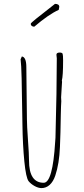

<svg xmlns="http://www.w3.org/2000/svg" viewBox="-20 -947 431 982"><path d="M155.3 -810.5Q229 -873.5 280.3 -896.5L283.2 -911.6Q283.2 -927.2 261.2 -927.2Q257.8 -923.8 224.1 -897.9Q186.5 -869.1 164.6 -851.1Q137.2 -829.1 137.2 -825.2Q137.2 -818.4 142.3 -814.5Q147.5 -810.5 155.3 -810.5ZM262.7 -48.8Q283.2 -109.4 286.6 -195.8Q289.6 -262.7 291 -360.8Q292 -410.6 293.5 -429.2Q293.5 -435.1 293 -439.5Q292.5 -443.8 292.5 -449.2Q292.5 -458.5 294.9 -488.8Q297.4 -519 297.4 -528.8Q297.4 -532.2 296.4 -535.2Q302.7 -559.1 302.7 -637.2Q302.7 -664.6 300.3 -671.9Q297.4 -678.2 285.6 -678.2Q268.6 -678.2 268.6 -667L269.5 -658.2L270.5 -648.9Q270.5 -486.8 263.7 -242.2L262.2 -221.7Q249.5 -12.2 203.6 -12.2Q128.4 -12.2 128.4 -126Q128.4 -157.7 123 -231.9Q117.7 -306.2 117.7 -337.9L114.7 -603Q114.7 -655.3 91.8 -658.2L85.4 -644Q88.9 -617.7 90.6 -547.4Q92.3 -477.1 94.2 -343.3L94.7 -311Q96.2 -204.6 104.5 -121.1Q112.8 -37.6 126.5 -20Q138.2 -5.9 156.7 4.4Q175.3 14.6 191.4 15.1Q215.8 15.1 234.1 -1.5Q252.4 -18.1 262.7 -48.8Z"/></svg>

Font: Amatica SC
Style: Regular
Weight: 400
Designer: Vernon Adams, Ben Nathan
Foundry: newtypography
Version: Version 2.001